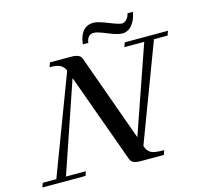

<svg xmlns="http://www.w3.org/2000/svg" viewBox="-144 -943 1132 1071"><g transform="rotate(-15 422.5 -408.0)"><path d="M625 -714.4Q598.6 -714.4 544.9 -736.8Q491.2 -759.3 471.2 -759.3Q433.6 -759.3 427.7 -712.9H396Q407.7 -814 484.9 -814Q508.3 -814 564.9 -791.3Q621.6 -768.6 637.2 -768.6Q652.8 -768.6 665.8 -783.2Q678.7 -797.9 681.2 -815.9H712.9Q705.1 -770 681.9 -742.2Q658.7 -714.4 625 -714.4ZM-28.8 0 -20 -24.9H58.6L273.9 -594.2Q264.6 -616.7 245.6 -627.2Q226.6 -637.7 183.6 -637.7L192.9 -663.1H312.5Q340.3 -663.1 355.2 -656.7Q370.1 -650.4 375.5 -635.3L555.7 -133.8L730.5 -637.7H615.7L625 -663.1H874.5L865.2 -637.7H786.6L575.7 -78.1Q581.1 -62.5 585.7 -54.9Q590.3 -47.4 601.3 -39.3Q612.3 -31.2 631.6 -28.3Q650.9 -25.4 681.6 -25.4L672.9 0H541.5Q513.7 0 499 -6.6Q484.4 -13.2 479 -28.8L292 -545.9L114.3 -24.9H229L220.7 0Z"/></g></svg>

Font: Elstob 18pt Medium
Style: Italic
Weight: 500
Italic angle: -20°
Designer: Peter S. Baker
Version: Version 1.015